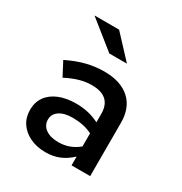

<svg xmlns="http://www.w3.org/2000/svg" viewBox="-173 -863 947 1000"><g transform="rotate(30 300.0 -363.5)"><path d="M242 9Q189 9 148 -10.5Q107 -30 84.5 -64Q62 -98 62 -143Q62 -189 85.5 -222Q109 -255 152.5 -273Q196 -291 256 -291Q292 -291 326 -283.5Q360 -276 394 -259V-309Q394 -362 365 -388.5Q336 -415 276 -415Q243 -415 206.5 -405Q170 -395 125 -372L82 -454Q141 -483 193.5 -496Q246 -509 298 -509Q397 -509 451.5 -460Q506 -411 506 -321V0H394V-53Q360 -21 323 -6Q286 9 242 9ZM168 -146Q168 -111 196.5 -90.5Q225 -70 273 -70Q308 -70 338 -81Q368 -92 394 -114V-193Q367 -206 338 -212Q309 -218 276 -218Q226 -218 197 -198.5Q168 -179 168 -146ZM273 -603 107 -736H255L379 -603Z"/></g></svg>

Font: Red Hat Mono SemiBold
Style: Regular
Weight: 600
Monospace: yes
Designer: Pentagram, MCKL
Foundry: Pentagram, MCKL
Version: Version 1.023